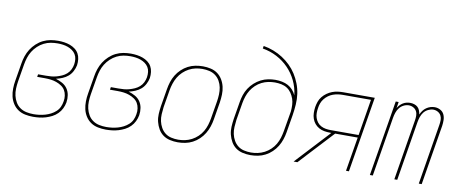

<svg xmlns="http://www.w3.org/2000/svg" viewBox="-65 -1013 3130 1299"><g transform="rotate(10 1500.0 -363.5)"><path d="M203 8Q175 8 148 2.5Q121 -3 99.5 -17.5Q78 -32 63.5 -54.5Q49 -77 43 -103Q37 -129 37.5 -157Q38 -185 43 -213L63 -333Q67 -359 75.5 -384.5Q84 -410 98.5 -433Q113 -456 134 -475.5Q155 -495 179.5 -507Q204 -519 230 -523.5Q256 -528 282 -528Q303 -528 324 -525Q345 -522 364 -515Q383 -508 399 -496Q415 -484 424.5 -467Q434 -450 436.5 -429Q439 -408 436 -387Q432 -366 421 -345Q410 -324 393 -309.5Q376 -295 354.5 -286Q333 -277 311 -272Q335 -265 356.5 -253Q378 -241 391.5 -221.5Q405 -202 409 -177.5Q413 -153 409 -127Q405 -105 395 -84.5Q385 -64 368.5 -47.5Q352 -31 331.5 -20.5Q311 -10 289.5 -3.5Q268 3 246 5.5Q224 8 203 8ZM203 -10Q222 -10 242 -12.5Q262 -15 281.5 -20.5Q301 -26 319.5 -35.5Q338 -45 353.5 -59Q369 -73 377.5 -91.5Q386 -110 389 -130Q393 -150 390 -170.5Q387 -191 377.5 -207Q368 -223 351.5 -234Q335 -245 316.5 -251.5Q298 -258 278 -260.5Q258 -263 237 -263H184L187 -281H240Q258 -281 276.5 -282.5Q295 -284 313 -289Q331 -294 349 -302Q367 -310 381.5 -323Q396 -336 404.5 -353.5Q413 -371 416 -389Q419 -408 417 -426Q415 -444 406 -458.5Q397 -473 383 -483Q369 -493 352.5 -499Q336 -505 318 -507.5Q300 -510 282 -510Q258 -510 234.5 -506Q211 -502 188 -490.5Q165 -479 146 -461Q127 -443 114 -422Q101 -401 93.5 -377.5Q86 -354 82 -330L62 -210Q58 -185 57 -160Q56 -135 61.5 -111.5Q67 -88 79 -67.5Q91 -47 110.5 -33.5Q130 -20 154 -15Q178 -10 203 -10Z M703 8Q675 8 648 2.5Q621 -3 599.5 -17.5Q578 -32 563.5 -54.5Q549 -77 543 -103Q537 -129 537.5 -157Q538 -185 543 -213L563 -333Q567 -359 575.5 -384.5Q584 -410 598.5 -433Q613 -456 634 -475.5Q655 -495 679.5 -507Q704 -519 730 -523.5Q756 -528 782 -528Q803 -528 824 -525Q845 -522 864 -515Q883 -508 899 -496Q915 -484 924.5 -467Q934 -450 936.5 -429Q939 -408 936 -387Q932 -366 921 -345Q910 -324 893 -309.5Q876 -295 854.5 -286Q833 -277 811 -272Q835 -265 856.5 -253Q878 -241 891.5 -221.5Q905 -202 909 -177.5Q913 -153 909 -127Q905 -105 895 -84.5Q885 -64 868.5 -47.5Q852 -31 831.5 -20.5Q811 -10 789.5 -3.5Q768 3 746 5.5Q724 8 703 8ZM703 -10Q722 -10 742 -12.5Q762 -15 781.5 -20.5Q801 -26 819.5 -35.5Q838 -45 853.5 -59Q869 -73 877.5 -91.5Q886 -110 889 -130Q893 -150 890 -170.5Q887 -191 877.5 -207Q868 -223 851.5 -234Q835 -245 816.5 -251.5Q798 -258 778 -260.5Q758 -263 737 -263H684L687 -281H740Q758 -281 776.5 -282.5Q795 -284 813 -289Q831 -294 849 -302Q867 -310 881.5 -323Q896 -336 904.5 -353.5Q913 -371 916 -389Q919 -408 917 -426Q915 -444 906 -458.5Q897 -473 883 -483Q869 -493 852.5 -499Q836 -505 818 -507.5Q800 -510 782 -510Q758 -510 734.5 -506Q711 -502 688 -490.5Q665 -479 646 -461Q627 -443 614 -422Q601 -401 593.5 -377.5Q586 -354 582 -330L562 -210Q558 -185 557 -160Q556 -135 561.5 -111.5Q567 -88 579 -67.5Q591 -47 610.5 -33.5Q630 -20 654 -15Q678 -10 703 -10Z M1196 8Q1169 8 1142.5 2Q1116 -4 1095.5 -19Q1075 -34 1062 -56.5Q1049 -79 1042.5 -105Q1036 -131 1037.5 -158.5Q1039 -186 1043 -213L1063 -333Q1067 -358 1075 -383.5Q1083 -409 1097 -432Q1111 -455 1131 -474Q1151 -493 1175 -505.5Q1199 -518 1225 -523Q1251 -528 1277 -528Q1304 -528 1330.5 -522Q1357 -516 1377.5 -501Q1398 -486 1411.5 -463.5Q1425 -441 1431 -415Q1437 -389 1436 -361.5Q1435 -334 1431 -307L1411 -187Q1407 -162 1398.5 -136.5Q1390 -111 1376 -88Q1362 -65 1342 -46Q1322 -27 1298 -14.5Q1274 -2 1248 3Q1222 8 1196 8ZM1197 -10Q1220 -10 1243.5 -15Q1267 -20 1289 -31.5Q1311 -43 1329.5 -60.5Q1348 -78 1360.5 -99.5Q1373 -121 1380 -144Q1387 -167 1391 -190L1411 -310Q1415 -334 1416 -359Q1417 -384 1412.5 -407Q1408 -430 1396.5 -450.5Q1385 -471 1366.5 -485Q1348 -499 1324.5 -504.5Q1301 -510 1276 -510Q1253 -510 1229.5 -505Q1206 -500 1184.5 -488.5Q1163 -477 1144.5 -459.5Q1126 -442 1113.5 -420.5Q1101 -399 1093.5 -376Q1086 -353 1082 -330L1062 -210Q1059 -186 1057.5 -161Q1056 -136 1061 -113Q1066 -90 1077.5 -69.5Q1089 -49 1107 -35Q1125 -21 1148.5 -15.5Q1172 -10 1197 -10Z M1696 8Q1669 8 1642.5 2Q1616 -4 1595.5 -19Q1575 -34 1562 -56.5Q1549 -79 1542.5 -105Q1536 -131 1537.5 -158.5Q1539 -186 1543 -213L1563 -333Q1567 -358 1575 -382.5Q1583 -407 1597.5 -429.5Q1612 -452 1632.5 -470.5Q1653 -489 1676.5 -501Q1700 -513 1725.5 -518Q1751 -523 1775 -523Q1799 -523 1821.5 -518.5Q1844 -514 1862.5 -504Q1881 -494 1895.5 -478Q1910 -462 1919 -442Q1913 -495 1890.5 -541.5Q1868 -588 1833 -624Q1798 -660 1752.5 -684Q1707 -708 1654 -717L1657 -735Q1693 -729 1726.5 -716Q1760 -703 1789.5 -684Q1819 -665 1844 -640.5Q1869 -616 1887.5 -587Q1906 -558 1919 -524.5Q1932 -491 1937 -455.5Q1942 -420 1939.5 -382Q1937 -344 1931 -307L1911 -187Q1907 -162 1898.5 -136.5Q1890 -111 1876 -88Q1862 -65 1842 -46Q1822 -27 1798 -14.5Q1774 -2 1748 3Q1722 8 1696 8ZM1697 -10Q1720 -10 1743.5 -15Q1767 -20 1789 -31.5Q1811 -43 1829.5 -60.5Q1848 -78 1860.5 -99.5Q1873 -121 1880 -144Q1887 -167 1891 -190L1915 -331Q1917 -353 1916 -375.5Q1915 -398 1908 -418Q1901 -438 1889 -455.5Q1877 -473 1859.5 -484.5Q1842 -496 1820 -500.5Q1798 -505 1775 -505Q1753 -505 1730 -500.5Q1707 -496 1685 -485Q1663 -474 1644.5 -456.5Q1626 -439 1613.5 -418.5Q1601 -398 1593.5 -375.5Q1586 -353 1582 -330L1562 -210Q1559 -186 1557.5 -161Q1556 -136 1561 -113Q1566 -90 1577.5 -69.5Q1589 -49 1607 -35Q1625 -21 1648.5 -15.5Q1672 -10 1697 -10Z M1992 0 2210 -235H2202Q2181 -235 2161 -238.5Q2141 -242 2124 -251.5Q2107 -261 2095 -275.5Q2083 -290 2076.5 -308.5Q2070 -327 2069.5 -347.5Q2069 -368 2072 -389Q2075 -407 2081.5 -426Q2088 -445 2101 -461Q2114 -477 2131 -489Q2148 -501 2166.5 -508Q2185 -515 2204 -517.5Q2223 -520 2242 -520H2458L2372 0H2352L2391 -235H2236L2079 -66L2018 0ZM2394 -253 2435 -502H2242Q2225 -502 2208 -499.5Q2191 -497 2174.5 -491Q2158 -485 2143.5 -474.5Q2129 -464 2117.5 -449.5Q2106 -435 2100 -418.5Q2094 -402 2092 -386Q2089 -368 2089 -350.5Q2089 -333 2094.5 -317Q2100 -301 2110 -288Q2120 -275 2135 -267Q2150 -259 2167 -256Q2184 -253 2202 -253Z M2516 0 2602 -520H2622L2615 -477Q2622 -489 2631 -498.5Q2640 -508 2651.5 -515Q2663 -522 2675.5 -525Q2688 -528 2700 -528Q2715 -528 2729 -523.5Q2743 -519 2752.5 -510Q2762 -501 2767 -488Q2772 -475 2774 -461Q2780 -475 2789.5 -488Q2799 -501 2812 -510Q2825 -519 2839.5 -523.5Q2854 -528 2869 -528Q2889 -528 2907 -518.5Q2925 -509 2933.5 -491.5Q2942 -474 2942.5 -453Q2943 -432 2940 -412L2872 0H2852L2920 -415Q2923 -432 2923 -449Q2923 -466 2915.5 -480Q2908 -494 2893.5 -502Q2879 -510 2862 -510Q2845 -510 2827 -501Q2809 -492 2797.5 -477Q2786 -462 2780 -444Q2774 -426 2771 -408L2704 0H2684L2752 -415Q2755 -432 2755 -449Q2755 -466 2747.5 -480Q2740 -494 2725.5 -502Q2711 -510 2694 -510Q2676 -510 2658.5 -501Q2641 -492 2629.5 -477Q2618 -462 2612 -444Q2606 -426 2603 -408L2536 0Z"/></g></svg>

Font: Iosevka Curly Thin
Style: Italic
Weight: 100
Italic angle: -9°
Monospace: yes
Designer: Belleve Invis
Foundry: Belleve Invis
Version: Version 22.1.2; ttfautohint (v1.8.4)